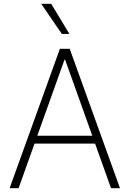

<svg xmlns="http://www.w3.org/2000/svg" viewBox="-20 -982 676 1002"><path d="M77.1 0H30.2L292.6 -727.3H343.8L606.2 0H559.3L476.2 -232.6H160.2ZM174.7 -273.8H461.6L320 -670.1H316.4ZM342.3 -805H302.6L195.3 -962H247.2Z"/></svg>

Font: Inter UI Extra Light
Style: Regular
Weight: 200
Designer: Rasmus Andersson
Foundry: rsms
Version: 3.2;8d6f07862